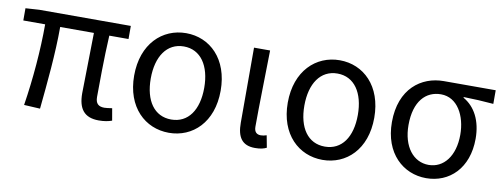

<svg xmlns="http://www.w3.org/2000/svg" viewBox="-52 -813 2833 1082"><g transform="rotate(10 1364.5 -272.0)"><path d="M541 13C573 13 597 8 616 1L604 -68C583 -65 570 -63 560 -63C526 -63 509 -78 509 -116C509 -169 510 -344 517 -468H627V-543H103L25 -538V-468H150C150 -321 136 -153 112 0L204 5C219 -146 236 -315 236 -468H429C428 -348 423 -179 423 -122C423 -34 457 13 541 13Z M942 13C1078 13 1189 -90 1189 -271C1189 -453 1078 -557 942 -557C806 -557 694 -453 694 -271C694 -90 806 13 942 13ZM942 -63C845 -63 789 -144 789 -271C789 -397 845 -481 942 -481C1039 -481 1095 -397 1095 -271C1095 -144 1039 -63 942 -63Z M1435 13C1466 13 1485 8 1501 0L1488 -69C1476 -65 1465 -63 1455 -63C1432 -63 1417 -75 1417 -106C1417 -237 1422 -396 1424 -543H1332V-113C1332 -32 1360 13 1435 13Z M1821 13C1957 13 2068 -90 2068 -271C2068 -453 1957 -557 1821 -557C1685 -557 1573 -453 1573 -271C1573 -90 1685 13 1821 13ZM1821 -63C1724 -63 1668 -144 1668 -271C1668 -397 1724 -481 1821 -481C1918 -481 1974 -397 1974 -271C1974 -144 1918 -63 1821 -63Z M2414 13C2547 13 2651 -85 2651 -254C2651 -357 2611 -432 2544 -470V-474C2604 -473 2654 -470 2715 -465V-543H2418C2290 -543 2170 -456 2170 -265C2170 -86 2283 13 2414 13ZM2415 -63C2328 -63 2265 -141 2265 -265C2265 -402 2330 -467 2416 -467C2510 -467 2562 -370 2562 -261C2562 -139 2501 -63 2415 -63Z"/></g></svg>

Font: Source Han Sans HK
Style: Regular
Weight: 400
Designer: Ryoko NISHIZUKA 西塚涼子 (kana, bopomofo & ideographs); Paul D. Hunt (Latin, Greek & Cyrillic); Sandoll Communications 산돌커뮤니
Foundry: Adobe
Version: Version 2.000;hotconv 1.0.107;makeotfexe 2.5.65593